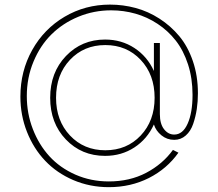

<svg xmlns="http://www.w3.org/2000/svg" viewBox="-20 -649 930 818"><path d="M66.9 -237.3Q66.9 -346.2 117.2 -436Q167.5 -525.9 255.1 -577.6Q342.8 -629.4 448.7 -629.4Q504.4 -629.4 557.9 -615Q611.3 -600.6 659.4 -569.6Q707.5 -538.6 743.9 -494.9Q780.3 -451.2 801.8 -388.4Q823.2 -325.7 823.2 -251.5Q823.2 -216.8 818.4 -184.3Q813.5 -151.9 803 -121.1Q792.5 -90.3 771.5 -71.8Q750.5 -53.2 722.2 -53.2Q691.4 -53.2 667.7 -72.5Q644 -91.8 635.7 -118.7Q607.4 -56.6 552.5 -20.8Q497.6 15.1 427.7 15.1Q327.6 15.1 260.7 -54.7Q193.8 -124.5 193.8 -232.4Q193.8 -340.3 261 -410.4Q328.1 -480.5 427.7 -480.5Q497.6 -480.5 552.5 -444.6Q607.4 -408.7 635.7 -346.7V-465.8H661.1V-163.1Q661.1 -121.1 679 -98.4Q696.8 -75.7 722.2 -75.7Q758.8 -75.7 779.5 -122.3Q800.3 -168.9 800.3 -245.1Q800.3 -315.4 781 -374.8Q761.7 -434.1 728.8 -476.1Q695.8 -518.1 651.4 -547.4Q606.9 -576.7 556.9 -590.8Q506.8 -605 453.6 -605Q379.9 -605 313.7 -577.6Q247.6 -550.3 199.2 -502.4Q150.9 -454.6 122.6 -386.2Q94.2 -317.9 94.2 -239.7Q94.2 -165.5 119.9 -99.1Q145.5 -32.7 190.4 16.6Q235.4 65.9 301.3 95Q367.2 124 443.8 124Q532.7 124 602.8 87.2Q672.9 50.3 716.8 -10.3L740.2 1.5Q691.4 70.3 614.3 109.4Q537.1 148.4 443.8 148.4Q362.8 148.4 292.2 118.2Q221.7 87.9 172.4 35.9Q123 -16.1 95 -86.9Q66.9 -157.7 66.9 -237.3ZM218.8 -232.4Q218.8 -134.8 278.1 -71.8Q337.4 -8.8 428.7 -8.8Q520 -8.8 579.3 -71.5Q638.7 -134.3 638.7 -232.4Q638.7 -331.1 579.3 -394Q520 -457 428.7 -457Q337.4 -457 278.1 -394Q218.8 -331.1 218.8 -232.4Z"/></svg>

Font: Spartan MB Thin
Style: Regular
Weight: 100
Designer: Matt Bailey, Mirko Velimirovic
Foundry: Matt Bailey
Version: Version 1.005